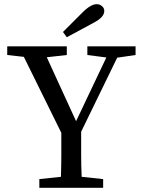

<svg xmlns="http://www.w3.org/2000/svg" viewBox="-20 -888 671 908"><path d="M363.8 -153.8Q363.8 -106 366.2 -51.8L467.8 -41V0H166V-41L268.1 -51.8Q270 -106 270 -153.8V-259.8L92.8 -619.1L14.2 -627.9V-668.9H295.9V-627.9L201.2 -617.2L339.8 -314.9L482.9 -616.2L393.1 -627.9V-668.9H621.1V-627.9L534.2 -615.2L363.8 -265.1ZM473.1 -835.4Q473.1 -806.6 421.9 -779.8L295.9 -711.9L277.8 -736.8L372.1 -831.1Q428.7 -886.7 461.9 -859.4Q473.6 -849.6 473.1 -835.4Z"/></svg>

Font: SourceSerifPro-Regular
Style: Regular
Weight: 400
Designer: Frank Grießhammer
Foundry: Adobe Systems Incorporated
Version: Version 1.014;PS Version 1.0;hotconv 1.0.73;makeotf.lib2.5.5